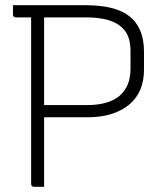

<svg xmlns="http://www.w3.org/2000/svg" viewBox="-20 -720 640 740"><path d="M150 0Q140 0 130.5 0Q121 0 111 0Q106 0 103 -3Q100 -6 100 -11Q100 -95 100 -178.5Q100 -262 100 -345.5Q100 -429 100 -512.5Q100 -596 100 -680H155L150 -669Q150 -650 150 -632Q150 -614 150 -595Q150 -513 150 -430Q150 -347 150 -264.5Q150 -182 150 -100Q150 -74 150 -49Q150 -24 150 0ZM30 -700Q101 -700 171.5 -700Q242 -700 312 -700Q345 -700 377.5 -695.5Q410 -691 438.5 -680Q467 -669 488.5 -649Q510 -629 522.5 -597Q535 -565 535 -519V-451Q535 -408 520.5 -374Q506 -340 477.5 -316.5Q449 -293 409 -280.5Q369 -268 318 -268Q275 -268 231 -268Q187 -268 143 -268L132 -265V-315Q178 -315 223.5 -315Q269 -315 315 -315Q357 -315 388.5 -324Q420 -333 441 -351Q462 -369 472.5 -395Q483 -421 483 -455V-524Q483 -553 475.5 -575Q468 -597 451 -613Q431 -633 396 -643Q361 -653 310 -653Q265 -653 220.5 -653Q176 -653 131 -653Q86 -653 41 -653Q36 -653 33 -656Q30 -659 30 -664Q30 -673 30 -682Q30 -691 30 -700Z"/></svg>

Font: Recursive Light
Style: Regular
Weight: 300
Version: Version 1.085